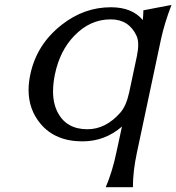

<svg xmlns="http://www.w3.org/2000/svg" viewBox="-20 -577 732 797"><path d="M342.8 -40.5Q418.5 -40.5 479 -108.9Q503.9 -136.7 516.1 -192.9L548.3 -344.2Q553.7 -370.6 553.7 -390.6Q553.7 -413.1 546.9 -428.2Q515.1 -496.6 439.5 -496.6Q353.5 -496.6 288.1 -428.2Q228.5 -366.7 208 -268.6Q200.2 -230.5 200.2 -197.8Q200.2 -146.5 220.2 -108.9Q256.8 -40.5 342.8 -40.5ZM322.3 9.8Q210 9.8 148.9 -62.5Q98.6 -122.1 98.6 -203.6Q98.6 -234.4 106 -268.6Q132.3 -393.1 236.8 -474.6Q329.1 -546.9 440.4 -546.9Q528.3 -546.9 572.8 -493.7Q574.7 -513.7 575.2 -534.2L691.9 -556.6Q662.6 -480.5 648.4 -414.6L548.3 56.6Q531.7 133.8 531.7 200.2H418.9Q446.8 134.3 462.9 56.6L486.3 -51.8Q415.5 9.8 322.3 9.8Z"/></svg>

Font: Classica
Style: Book Oblique
Weight: 400
Italic angle: -12°
Designer: Wojciech Kalinowski "wmk69" (wmk69@o2.pl)
Foundry: Wojciech Kalinowski "wmk69" (wmk69@o2.pl)
Version: Version 2.1.1; 2021-05-14